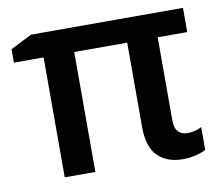

<svg xmlns="http://www.w3.org/2000/svg" viewBox="-66 -620 826 709"><g transform="rotate(-10 347.5 -266.0)"><path d="M598.6 -82Q613.8 -82 627.4 -85.7Q641.1 -89.4 651.9 -95.2V-9.8Q639.2 -2.4 615.7 3.7Q592.3 9.8 565.9 9.8Q504.9 9.8 470.9 -24.9Q437 -59.6 437 -132.8V-449.7H238.3V0H123.5V-449.7H12.2V-500L92.3 -540.5H662.1V-449.7H551.3V-138.7Q551.3 -108.4 564.5 -95.2Q577.6 -82 598.6 -82Z"/></g></svg>

Font: Open Sans SemiBold
Style: Regular
Weight: 600
Designer: Monotype Design Team
Foundry: Monotype Imaging Inc.
Version: Version 3.003; ttfautohint (v1.8.4)